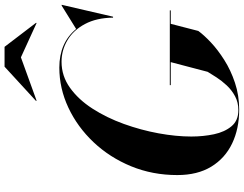

<svg xmlns="http://www.w3.org/2000/svg" viewBox="-131 -903 1044 822"><g transform="rotate(-90 391.0 -492.0)"><path d="M556.5 -924.5 371.5 -857.5 369.5 -859.5 516.5 -994.5H601.5L704.5 -859.5L703 -857.5ZM437.5 -287H757.5V-283H700L669.5 -165Q652.5 -141.5 620.8 -111.5Q589 -81.5 545.2 -53.8Q501.5 -26 447.5 -8Q393.5 10 332.5 10Q251 10 187.8 -20.2Q124.5 -50.5 88.5 -109.5Q52.5 -168.5 52.5 -255Q52.5 -361 90.2 -452.8Q128 -544.5 193.2 -613.5Q258.5 -682.5 341 -721.2Q423.5 -760 512.5 -760Q618.5 -760 678 -688L778 -750H781.5L730.5 -530H726.5Q725.5 -601 699.2 -650.2Q673 -699.5 630.2 -725Q587.5 -750.5 537.5 -750.5Q476.5 -750.5 426 -714.2Q375.5 -678 336.8 -617.8Q298 -557.5 271.5 -484Q245 -410.5 231.2 -335.2Q217.5 -260 217.5 -195Q217.5 -144 227.2 -98Q237 -52 261.5 -22.8Q286 6.5 330.5 6.5Q364 6.5 390.2 -7.8Q416.5 -22 436.5 -43.5Q456.5 -65 470.8 -87.2Q485 -109.5 494.5 -125L536 -283H437.5Z"/></g></svg>

Font: Bodoni* 48pt
Style: Bold Italic
Weight: 700
Italic angle: -13°
Version: Version 2.3